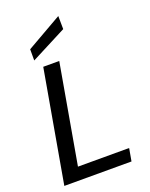

<svg xmlns="http://www.w3.org/2000/svg" viewBox="-172 -1039 881 1128"><g transform="rotate(-20 268.5 -475.0)"><path d="M29 0 152 -700H252L143 -79H463L449 0ZM115 -753V-823L337 -950L338 -868Z"/></g></svg>

Font: DM Sans 16pt Medium
Style: Italic
Weight: 500
Italic angle: -10°
Version: Version 4.004;gftools[0.9.30]